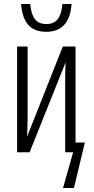

<svg xmlns="http://www.w3.org/2000/svg" viewBox="-20 -766 473 966"><path d="M213 -606C292 -606 334 -655 340 -746H294C288 -677 264 -645 213 -645C163 -645 139 -675 132 -746H86C94 -649 135 -606 213 -606ZM297 180H352L407 -49H360V-532H296L116 -78C118 -113 119 -149 119 -183V-532H66V0H129L310 -452C308 -414 308 -373 308 -335V0H348Z"/></svg>

Font: Noto Sans Display Condensed Light
Style: Regular
Weight: 300
Width: 3
Designer: Monotype Design Team
Foundry: Monotype Imaging Inc.
Version: Version 1.900